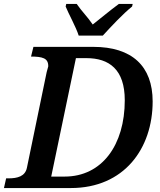

<svg xmlns="http://www.w3.org/2000/svg" viewBox="-28 -951 811 971"><path d="M370 -771H492C535 -818 595 -882 640 -918L643 -931H573C529 -899 481 -858 441 -827C413 -868 386 -893 360 -931H307L304 -918C317 -885 357 -813 370 -771ZM-8 0H330C600 0 744 -200 744 -438C744 -617 639 -714 444 -714H141L129 -665H126C187 -665 216 -657 216 -617C216 -611 215 -615 208 -586L108 -102C99 -59 60 -49 15 -49H3ZM231 -58 356 -657H409C524 -657 603 -600 603 -444C603 -218 488 -58 299 -58Z"/></svg>

Font: Noto Serif Semi
Style: Italic
Weight: 600
Italic angle: -12°
Designer: Monotype Design Team
Foundry: Monotype Imaging Inc.
Version: Version 1.901